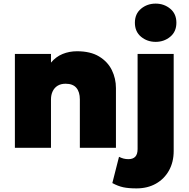

<svg xmlns="http://www.w3.org/2000/svg" viewBox="-20 -819 1045 1064"><path d="M62.5 0V-520H262.5V-472Q289.5 -504.5 326.8 -519.8Q364 -535 406.5 -535Q481.5 -535 529.2 -506Q577 -477 599.8 -430.5Q622.5 -384 622.5 -331V0H422.5V-268Q422.5 -309.5 403.2 -332.2Q384 -355 343.5 -355Q317.5 -355 299.5 -344Q281.5 -333 272 -313.2Q262.5 -293.5 262.5 -268V0ZM736.5 225Q692.5 225 663.2 218.8Q634 212.5 602.5 195.5L639.5 50Q652.5 56.5 665 59.8Q677.5 63 691.5 63Q717 63 729.8 49.2Q742.5 35.5 742.5 7V-520H942.5V18Q942.5 79 916.5 125.8Q890.5 172.5 844 198.8Q797.5 225 736.5 225ZM842.5 -587Q796 -587 761.8 -615.2Q727.5 -643.5 727.5 -693Q727.5 -742.5 761.8 -770.8Q796 -799 842.5 -799Q889 -799 923.2 -770.8Q957.5 -742.5 957.5 -693Q957.5 -643.5 923.2 -615.2Q889 -587 842.5 -587Z"/></svg>

Font: Geologica Thin Roman Black
Style: Regular
Weight: 900
Version: Version 1.010;gftools[0.9.28]